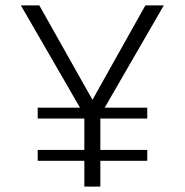

<svg xmlns="http://www.w3.org/2000/svg" viewBox="-20 -688 682 708"><path d="M291 0V-95H119V-135H291V-251H119V-291H275L57 -668H125L321 -320L516 -668H584L366 -291H523V-251H350V-135H523V-95H350V0Z"/></svg>

Font: Celebes Light
Style: Regular
Weight: 300
Designer: Anugrah Pasau
Foundry: Lafontype
Version: Version 1.000; ttfautohint (v1.8.4)